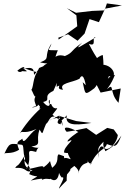

<svg xmlns="http://www.w3.org/2000/svg" viewBox="-20 -1028 735 1126"><path d="M324 -123C307 -109 333 -81 286 -44C261 -102 293 -88 235 -46C238 -70 149 -24 122 -41C174 -31 127 -50 137 -36C176 -122 116 -158 192 -137C205 -186 237 -147 164 -168C232 -181 186 -196 212 -268C234 -232 224 -243 250 -301C271 -315 270 -362 317 -337C270 -330 236 -300 328 -351C332 -324 299 -307 335 -299C350 -349 319 -293 372 -352C361 -299 400 -288 516 -307L427 -318L324 -349L348 -289C336 -369 341 -299 288 -356C344 -428 301 -362 280 -418C253 -412 274 -471 272 -424C273 -395 251 -407 233 -430C287 -442 224 -463 293 -495C325 -566 311 -542 312 -519C352 -540 297 -504 350 -502C321 -541 403 -543 446 -566C472 -617 484 -522 487 -505C483 -522 521 -494 465 -546C481 -470 476 -468 534 -511C543 -526 560 -522 540 -605L522 -579L570 -485L688 -509L675 -425C616 -488 655 -546 607 -505C614 -516 629 -527 654 -589C598 -578 596 -522 619 -582C673 -557 652 -662 557 -648C582 -645 593 -608 583 -705C555 -702 503 -647 551 -675C562 -678 553 -670 501 -771C553 -750 513 -815 541 -809C448 -754 410 -726 462 -778C374 -715 423 -723 331 -687C325 -667 373 -648 379 -691C310 -729 262 -671 326 -643C312 -704 291 -662 319 -733C240 -734 271 -730 282 -773C230 -692 283 -688 215 -662C295 -644 268 -675 233 -639C187 -620 230 -642 180 -589C175 -608 193 -655 83 -612C113 -582 156 -674 81 -613C158 -607 141 -607 116 -627C132 -631 212 -581 227 -623C170 -610 180 -517 164 -502C184 -467 180 -440 215 -484C148 -448 209 -405 185 -404C131 -390 227 -402 197 -419C239 -391 188 -394 218 -392C173 -352 120 -289 89 -233C112 -277 105 -232 194 -272C147 -241 118 -171 111 -215C97 -199 67 -207 92 -150C45 -119 4 -139 4 -123C36 -193 37 -188 107 -179C123 -179 112 -133 127 -99C111 -42 166 -29 171 -28C123 -8 146 -49 69 -43C87 -71 77 -35 126 -118C99 -74 182 -57 151 -7C203 19 220 -10 160 31C224 18 240 14 220 34C239 8 283 30 275 19C293 35 329 41 328 -46C317 -47 322 -9 342 13C371 2 322 73 326 78C389 6 365 57 373 -5C423 -62 359 -10 416 -55C458 -21 433 -4 440 -16C464 -95 507 -54 492 -92C506 -44 531 -94 508 -58C556 -161 592 -142 607 -183C660 -164 664 -166 692 -233C646 -166 631 -162 598 -141C588 -178 557 -191 555 -102C569 -161 535 -144 587 -197C574 -113 663 -167 671 -236L647 -269L609 -278L544 -237L487 -277L416 -262L371 -255C343 -285 373 -292 441 -253C444 -261 362 -201 378 -198C438 -227 350 -168 356 -133C423 -119 347 -171 395 -94C341 -113 368 -93 322 -79L365 -44L355 -112ZM324 -796 322 -807 379 -827 435 -789 476 -831 505 -916 560 -898 596 -977 695 -996 607 -1008 593 -967 520 -964 426 -953 372 -980 428 -938 433 -874C396 -848 360 -821 324 -796Z"/></svg>

Font: Hussar Lance
Style: ExBdObl
Weight: 700
Foundry: Cannot Into Space Fonts, PlusOne Fonts
Version: Version 2.270